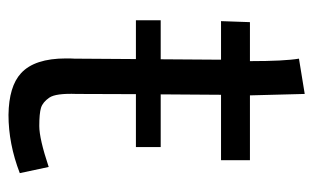

<svg xmlns="http://www.w3.org/2000/svg" viewBox="-164 -571 745 457"><g transform="rotate(90 208.5 -342.5)"><path d="M392.1 -17.1Q322.3 9.8 253.4 9.8Q185.5 8.8 154.3 -20Q119.1 -52.2 119.1 -127Q119.1 -131.8 119.1 -136.7Q119.1 -141.6 119.6 -147L120.6 -293.5H28.3V-352.5H121.1L122.1 -496.1H30.3L32.7 -564.9H125.5Q125.5 -646.5 119.6 -681.6L203.6 -695.3L207 -564.9H361.3V-496.1H205.6L204.6 -352.5H330.1V-293.5H204.1L203.6 -152.3Q201.7 -103 212.4 -87.4Q223.1 -71.8 236.6 -67.6Q250 -63.5 280 -63.5Q310.1 -63.5 377.4 -85.9Z"/></g></svg>

Font: Duru Sans
Style: Regular
Weight: 400
Designer: Onur Yazõcõgil
Foundry: Onur Yazõcõgil
Version: Version 1.002